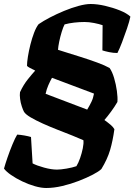

<svg xmlns="http://www.w3.org/2000/svg" viewBox="-80 -740 672 960"><path d="M151 200Q126 200 94.5 191Q63 182 31.5 167Q0 152 -24.5 135Q-49 118 -60 103Q-54 81 -42.5 47.5Q-31 14 -17.5 -18.5Q-4 -51 6 -67Q23 -66 42.5 -62.5Q62 -59 75 -55L83 77Q104 88 140.5 98Q177 108 205 108Q223 108 252.5 103Q282 98 302 91Q312 75 320.5 50.5Q329 26 334 1.5Q339 -23 337 -39Q315 -49 281 -62.5Q247 -76 208.5 -91Q170 -106 134.5 -122Q99 -138 73.5 -153Q48 -168 40 -181Q35 -190 29 -208Q23 -226 20.5 -245.5Q18 -265 20 -279Q37 -316 60 -344.5Q83 -373 96 -387Q80 -395 68.5 -401Q57 -407 55 -411Q55 -428 59.5 -456.5Q64 -485 72 -517Q80 -549 90.5 -576.5Q101 -604 113 -619Q136 -635 169.5 -652.5Q203 -670 240.5 -685.5Q278 -701 313 -710.5Q348 -720 373 -720Q406 -720 445 -711Q484 -702 519 -688Q554 -674 572 -657Q567 -633 555 -597.5Q543 -562 530 -528Q517 -494 507 -475Q486 -475 465 -479.5Q444 -484 432 -488L433 -614Q416 -620 390.5 -625Q365 -630 343 -630Q317 -630 291 -627Q265 -624 243 -618Q236 -605 228.5 -580.5Q221 -556 216 -531.5Q211 -507 210 -491Q219 -488 251 -478Q283 -468 324.5 -455Q366 -442 405.5 -427.5Q445 -413 468 -400Q481 -382 490.5 -350Q500 -318 504.5 -285Q509 -252 507 -230Q493 -206 475 -181.5Q457 -157 442 -140Q460 -127 473 -116Q486 -105 492 -94Q484 -36 470.5 10Q457 56 427 105Q415 117 384.5 133Q354 149 314 164.5Q274 180 231.5 190Q189 200 151 200ZM356 -192Q368 -212 377 -230.5Q386 -249 390 -272L180 -351Q170 -333 161.5 -313.5Q153 -294 148 -271Z"/></svg>

Font: Texturina Black
Style: Italic
Weight: 900
Italic angle: -11°
Designer: Guillermo Torres Carreño
Foundry: Omnibus-Type
Version: Version 1.002; ttfautohint (v1.8.3)